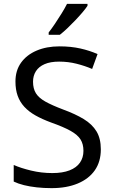

<svg xmlns="http://www.w3.org/2000/svg" viewBox="-20 -964 589 994"><path d="M502 -191Q502 -127 471 -82.5Q440 -38 382.5 -14Q325 10 247 10Q207 10 170.5 6Q134 2 104 -5.5Q74 -13 51 -24V-110Q87 -94 140.5 -81Q194 -68 251 -68Q304 -68 340 -82Q376 -96 394 -122Q412 -148 412 -183Q412 -218 397 -242Q382 -266 345.5 -286.5Q309 -307 244 -330Q198 -347 163.5 -366.5Q129 -386 106 -411Q83 -436 71.5 -468Q60 -500 60 -542Q60 -599 89 -639.5Q118 -680 169.5 -702Q221 -724 288 -724Q347 -724 396 -713Q445 -702 485 -684L457 -607Q420 -623 376.5 -634Q333 -645 286 -645Q241 -645 211 -632Q181 -619 166 -595.5Q151 -572 151 -541Q151 -505 166 -481Q181 -457 215 -438Q249 -419 307 -397Q370 -374 413.5 -347.5Q457 -321 479.5 -284Q502 -247 502 -191ZM433 -934Q424 -920 407 -900Q390 -880 369.5 -858.5Q349 -837 328.5 -817.5Q308 -798 290 -784H232V-796Q247 -815 264.5 -841Q282 -867 299 -894.5Q316 -922 327 -944H433Z"/></svg>

Font: Noto Sans Thaana
Style: Regular
Weight: 400
Designer: Monotype Design Team
Foundry: Monotype Imaging Inc.
Version: Version 2.001